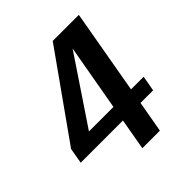

<svg xmlns="http://www.w3.org/2000/svg" viewBox="-193 -803 931 931"><g transform="rotate(-45 273.0 -337.5)"><path d="M252.5 0H373L401.5 -161.5H488L502 -240.5H415.5L492 -675H313L5.5 -241.5L-8.5 -161.5H281ZM127 -240.5 366 -597 358 -596.5 295 -240.5Z"/></g></svg>

Font: Anybody UltraCondensed Thin Medium
Style: Italic
Weight: 500
Italic angle: -10°
Version: Version 1.111